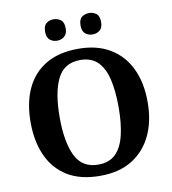

<svg xmlns="http://www.w3.org/2000/svg" viewBox="-98 -999 982 1094"><g transform="rotate(-10 393.5 -452.5)"><path d="M394 10Q280 10 205 -36Q130 -82 92.5 -165Q55 -248 55 -359Q55 -470 92.5 -552Q130 -634 205.5 -679.5Q281 -725 395 -725Q503 -725 578.5 -679.5Q654 -634 693 -551.5Q732 -469 732 -358Q732 -247 692.5 -164.5Q653 -82 578 -36Q503 10 394 10ZM394 -55Q457 -55 494 -91Q531 -127 547.5 -195Q564 -263 564 -358Q564 -454 547.5 -521.5Q531 -589 494 -624.5Q457 -660 395 -660Q301 -660 262 -580.5Q223 -501 223 -358Q223 -215 262 -135Q301 -55 394 -55ZM491 -791Q467 -791 449 -805Q431 -819 431 -853Q431 -888 449 -901.5Q467 -915 491 -915Q514 -915 532 -901.5Q550 -888 550 -853Q550 -819 532 -805Q514 -791 491 -791ZM285 -791Q262 -791 244 -805Q226 -819 226 -853Q226 -888 244 -901.5Q262 -915 285 -915Q308 -915 326.5 -901.5Q345 -888 345 -853Q345 -819 326.5 -805Q308 -791 285 -791Z"/></g></svg>

Font: Noto Serif Kannada
Style: Bold
Weight: 700
Version: Version 2.003